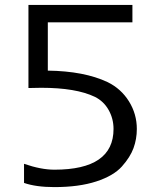

<svg xmlns="http://www.w3.org/2000/svg" viewBox="-20 -745 640 783"><path d="M202 -53Q443 -53 443 -219Q443 -261 423 -296.5Q403 -332 367 -350Q290 -387 148 -387Q128 -387 96 -386V-725H520V-654H175V-457Q324 -455 419 -410Q474 -383 506 -331.5Q538 -280 538 -219Q538 -178 524.5 -141Q511 -104 477 -66Q443 -28 372.5 -5Q302 18 202 18Q127 18 78 1V-77Q147 -53 202 -53Z"/></svg>

Font: Edlo
Style: Regular
Weight: 400
Monospace: yes
Version: Version 0.01